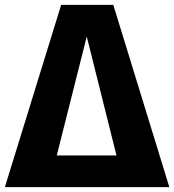

<svg xmlns="http://www.w3.org/2000/svg" viewBox="-34 -768 715 788"><path d="M431 -748H217L-14 0H661ZM322 -618 444 -130H199Z"/></svg>

Font: Glow Sans SC Normal ExtraBold
Style: Regular
Weight: 800
Designer: Ryoko NISHIZUKA (kana, bopomofo & ideographs); Paul D. Hunt (Latin, Greek & Cyrillic); Sandoll Communications, Soo-young
Version: Version 0.93